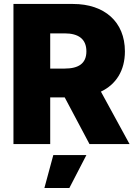

<svg xmlns="http://www.w3.org/2000/svg" viewBox="-20 -727 686 969"><path d="M47.9 0H233.4V-235.4H306.6L431.6 0H633.8L489.3 -264.6C565.4 -300.8 610.4 -370.1 610.4 -467.8C610.4 -617.2 506.8 -707 348.6 -707H47.9ZM204.1 221.7H330.1L416 55.7H249ZM233.4 -380.9V-558.6H305.7C376 -558.6 416 -530.3 416 -467.8C416 -406.2 376 -380.9 305.7 -380.9Z"/></svg>

Font: Pretendard Black
Style: Regular
Weight: 900
Designer: Base glyphs from Inter by Rasmus Andersson; Hangeul glyphs from Noto Sans CJK(Source Han Sans) by Jang Soo-young and Kan
Foundry: Kil Hyung-jin
Version: Version 1.309;Glyphs 3.2 (3225)